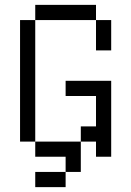

<svg xmlns="http://www.w3.org/2000/svg" viewBox="-20 -645 540 790"><path d="M250 62.5H125V125H250ZM250 62.5H312.5Q312.5 62.5 312.5 -62.5H125V0H250ZM125 -62.5Q125 -62.5 125 -562.5H62.5Q62.5 -562.5 62.5 -62.5ZM375 -62.5V0H437.5V-312.5H250V-250H375Q375 -250 375 -125H312.5V-62.5ZM375 -562.5Q375 -562.5 375 -437.5H437.5Q437.5 -437.5 437.5 -562.5ZM125 -562.5H375V-625H125Z"/></svg>

Font: CalcUnifontExMono
Style: Regular
Weight: 500
Version: Version 15.0.06